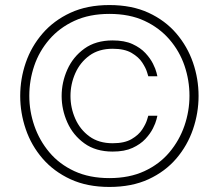

<svg xmlns="http://www.w3.org/2000/svg" viewBox="-20 -730 866 760"><path d="M413 10Q325 10 259 -20.5Q193 -51 148.5 -102.5Q104 -154 82 -218.5Q60 -283 60 -350Q60 -418 82 -482Q104 -546 148.5 -597.5Q193 -649 259 -679.5Q325 -710 413 -710Q502 -710 568 -679.5Q634 -649 678 -597.5Q722 -546 744 -482Q766 -418 766 -350Q766 -283 744 -218.5Q722 -154 678 -102.5Q634 -51 568 -20.5Q502 10 413 10ZM413 -25Q492 -25 551.5 -52.5Q611 -80 650.5 -127Q690 -174 710 -232Q730 -290 730 -351Q730 -412 710.5 -469.5Q691 -527 651 -573.5Q611 -620 552 -647.5Q493 -675 413 -675Q334 -675 274.5 -647.5Q215 -620 175 -573.5Q135 -527 115.5 -469.5Q96 -412 96 -351Q96 -290 116 -232Q136 -174 175.5 -127Q215 -80 274.5 -52.5Q334 -25 413 -25ZM426 -130Q359 -130 314 -162.5Q269 -195 246.5 -245.5Q224 -296 224 -350Q224 -404 246.5 -454.5Q269 -505 314 -537.5Q359 -570 426 -570Q473 -570 504.5 -555.5Q536 -541 555.5 -520Q575 -499 585.5 -478Q596 -457 599.5 -442.5Q603 -428 603 -428H567Q567 -428 562 -444.5Q557 -461 543 -482.5Q529 -504 501 -520.5Q473 -537 426 -537Q371 -537 334 -510Q297 -483 278 -440Q259 -397 259 -350Q259 -303 278 -260Q297 -217 334 -190Q371 -163 426 -163Q473 -163 501 -179.5Q529 -196 543 -217.5Q557 -239 562 -255.5Q567 -272 567 -272H603Q603 -272 599.5 -257.5Q596 -243 585.5 -222Q575 -201 555.5 -180Q536 -159 504.5 -144.5Q473 -130 426 -130Z"/></svg>

Font: Be Vietnam Pro Thin
Style: Regular
Weight: 100
Designer: Lam Bao, Tony Le, Vietanh Nguyen
Foundry: Yellow Type Foundry
Version: Version 1.002; ttfautohint (v1.8.3)